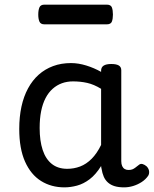

<svg xmlns="http://www.w3.org/2000/svg" viewBox="-20 -791 664 828"><path d="M258 17Q201 17 157 -10.5Q113 -38 88 -94Q63 -150 63 -235Q63 -287 72.5 -331Q82 -375 101 -410Q120 -445 147 -469Q174 -493 209 -506Q244 -519 286 -519Q318 -519 352 -508.5Q386 -498 416 -481V-486Q416 -501 427 -508Q438 -515 460 -515Q482 -515 492.5 -508.5Q503 -502 503 -488V-96Q503 -83 507 -74.5Q511 -66 518 -62Q525 -58 534 -58Q544 -58 550.5 -60.5Q557 -63 563.5 -68Q570 -73 579 -80Q586 -86 595 -83.5Q604 -81 613 -73Q622 -63 623 -52Q624 -41 619 -33Q608 -17 591 -6Q574 5 554.5 11Q535 17 515 17Q492 17 475 12Q458 7 446 -3.5Q434 -14 427.5 -29Q421 -44 418 -63Q418 -64 417 -67.5Q416 -71 416 -75Q393 -38 366.5 -18Q340 2 312 9.5Q284 17 258 17ZM151 -239Q151 -184 164 -144.5Q177 -105 203.5 -84Q230 -63 270 -63Q299 -63 325.5 -73Q352 -83 375 -106Q398 -129 416 -166V-408Q385 -427 356 -433.5Q327 -440 295 -440Q269 -440 247 -432Q225 -424 207 -408Q189 -392 176.5 -368Q164 -344 157.5 -312Q151 -280 151 -239ZM172 -686Q155 -686 150 -698Q145 -710 145 -728Q145 -747 150 -759Q155 -771 172 -771H440Q458 -771 462.5 -759Q467 -747 467 -728Q467 -710 462.5 -698Q458 -686 440 -686Z"/></svg>

Font: Playwrite ES Deco
Style: Regular
Weight: 400
Designer: Veronika Burian, José Scaglione
Foundry: TypeTogether
Version: Version 1.002